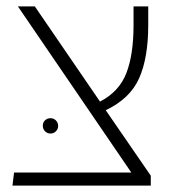

<svg xmlns="http://www.w3.org/2000/svg" viewBox="-20 -581 577 601"><path d="M452 -31V0H19L24 -41H391L36 -561H89L293 -263Q353 -294 375.5 -352Q398 -410 398 -502V-561H444V-502Q444 -400 415.5 -336Q387 -272 311 -236ZM114 -187Q114 -198 121 -204.5Q128 -211 138 -211Q148 -211 155 -204Q162 -197 162 -187Q162 -177 155 -170Q148 -163 138 -163Q128 -163 121 -170Q114 -177 114 -187Z"/></svg>

Font: FiraGO ExtraLight
Style: Regular
Weight: 200
Designer: bBox Type
Foundry: bBox Type GmbH
Version: Version 1.001